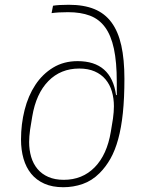

<svg xmlns="http://www.w3.org/2000/svg" viewBox="-20 -772 640 804"><path d="M245 12Q199 12 165.5 -3Q132 -18 110.5 -44.5Q89 -71 78.5 -107.5Q68 -144 68 -188Q68 -252 83 -311.5Q98 -371 128 -416.5Q158 -462 202.5 -489Q247 -516 305 -516Q446 -516 466 -374H469V-430Q469 -512 457 -568Q445 -624 420 -658Q395 -692 356.5 -706.5Q318 -721 265 -721Q244 -721 227 -720Q210 -719 196 -717L202 -748Q213 -750 230.5 -751Q248 -752 268 -752Q331 -752 375 -734Q419 -716 447 -678Q475 -640 488 -581.5Q501 -523 501 -442Q501 -361 494.5 -299Q488 -237 475 -189.5Q462 -142 442.5 -107.5Q423 -73 397 -47Q365 -15 326 -1.5Q287 12 245 12ZM247 -19Q325 -19 376.5 -71.5Q428 -124 444 -220L453 -275Q455 -288 456 -302.5Q457 -317 457 -327Q457 -360 448.5 -389Q440 -418 422 -439.5Q404 -461 376.5 -473Q349 -485 312 -485Q234 -485 182.5 -432.5Q131 -380 115 -284L106 -229Q104 -216 103 -201.5Q102 -187 102 -177Q102 -144 110.5 -115Q119 -86 137 -64.5Q155 -43 182.5 -31Q210 -19 247 -19Z"/></svg>

Font: IBM Plex Mono ExtraLight
Style: Italic
Weight: 200
Italic angle: -9°
Monospace: yes
Designer: Mike Abbink, Paul van der Laan, Pieter van Rosmalen
Foundry: Bold Monday
Version: Version 2.3